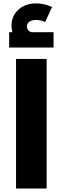

<svg xmlns="http://www.w3.org/2000/svg" viewBox="-20 -1095 364 1115"><path d="M162.1 -908.2H291V-818.8H33.2V-908.2H51.8Q46.9 -928.7 46.9 -945.8Q46.9 -1002.4 86.9 -1038.8Q127 -1075.2 189 -1075.2Q239.3 -1075.2 282.2 -1054.2L242.2 -966.8Q220.2 -979 189.9 -979Q164.6 -979 150.4 -968.8Q136.2 -958.5 136.2 -941.9Q136.2 -930.2 143.3 -920.9Q150.4 -911.6 162.1 -908.2ZM73.2 0V-752.9H251V0Z"/></svg>

Font: Montserrat-Arabic
Style: Bold
Weight: 700
Designer: Mohamed Gaber
Foundry: Kief Type Foundry
Version: Version 5.008;PS 005.008;hotconv 1.0.88;makeotf.lib2.5.64775